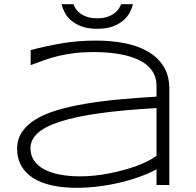

<svg xmlns="http://www.w3.org/2000/svg" viewBox="-20 -875 928 908"><path d="M720.2 0V-74.2Q685.1 -55.2 640.4 -39.1Q595.7 -22.9 546.1 -11.2Q496.6 0.5 444.3 6.8Q392.1 13.2 341.8 13.2Q276.4 13.2 224.4 1.5Q172.4 -10.3 136.2 -33.4Q100.1 -56.6 80.6 -91.1Q61 -125.5 61 -170.9Q61 -215.8 83.7 -250.2Q106.4 -284.7 148.4 -310.3Q190.4 -335.9 249.8 -353.8Q309.1 -371.6 382.3 -384Q455.6 -396.5 540.8 -404.5Q626 -412.6 720.2 -418V-469.2Q720.2 -500.5 708.5 -524.4Q696.8 -548.3 675.8 -566.2Q654.8 -584 626.5 -595.9Q598.1 -607.9 565.2 -615.2Q532.2 -622.6 495.8 -625.7Q459.5 -628.9 422.9 -628.9Q373.5 -628.9 333 -624Q292.5 -619.1 257.3 -610.6Q222.2 -602.1 189.9 -590.8Q157.7 -579.6 125 -566.9V-638.2Q192.9 -656.2 269.8 -669.7Q346.7 -683.1 433.1 -683.1Q506.3 -683.1 569.8 -670.7Q633.3 -658.2 680.2 -630.9Q727.1 -603.5 753.9 -560.3Q780.8 -517.1 780.8 -455.1V0ZM720.2 -363.8Q560.5 -355 447.5 -338.9Q334.5 -322.8 262.7 -299.3Q190.9 -275.9 157.5 -244.6Q124 -213.4 124 -173.8Q124 -141.6 140.4 -116.7Q156.7 -91.8 187.5 -75Q218.3 -58.1 262.2 -49.6Q306.2 -41 360.8 -41Q393.1 -41 427.5 -44.7Q461.9 -48.3 496.1 -54.9Q530.3 -61.5 563.5 -70.6Q596.7 -79.6 626 -90.3Q655.3 -101.1 679.4 -113.3Q703.6 -125.5 720.2 -138.2ZM608.9 -855Q604.5 -836.9 593.8 -816.4Q583 -795.9 563.5 -778.8Q543.9 -761.7 513.9 -750.2Q483.9 -738.8 439.9 -738.8Q396 -738.8 365.7 -750.2Q335.4 -761.7 315.9 -778.8Q296.4 -795.9 285.9 -816.4Q275.4 -836.9 271 -855H327.6Q330.6 -846.2 337.6 -834.7Q344.7 -823.2 357.7 -813Q370.6 -802.7 390.6 -795.7Q410.6 -788.6 439.9 -788.6Q468.8 -788.6 488.8 -795.7Q508.8 -802.7 522 -813Q535.2 -823.2 542.5 -834.7Q549.8 -846.2 552.7 -855H608.9Z"/></svg>

Font: Syncopate
Style: Regular
Weight: 300
Width: 7
Designer: Astigmatic (AOETI)
Foundry: Astigmatic (AOETI)
Version: Version 001.000